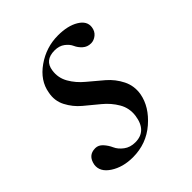

<svg xmlns="http://www.w3.org/2000/svg" viewBox="-127 -473 561 561"><g transform="rotate(-45 153.0 -192.5)"><path d="M103 11Q62 11 33 -8Q4 -27 8 -54Q14 -86 44 -86Q57 -86 67 -75Q77 -64 83 -50.5Q89 -37 103.5 -26Q118 -15 139 -15Q186 -15 194 -69Q198 -98 184 -122Q170 -146 148 -164Q126 -182 104.5 -200Q83 -218 70 -243Q57 -268 63 -297Q70 -339 110.5 -367.5Q151 -396 200 -396Q240 -396 265 -381Q290 -366 287 -343Q285 -328 274.5 -319.5Q264 -311 252 -311Q237 -311 226.5 -320.5Q216 -330 211 -341.5Q206 -353 193.5 -362.5Q181 -372 162 -372Q121 -372 116 -335Q112 -308 125.5 -284.5Q139 -261 161.5 -242.5Q184 -224 206 -205Q228 -186 241 -160Q254 -134 249 -104Q241 -60 200 -24.5Q159 11 103 11Z"/></g></svg>

Font: Cormorant Infant Book
Style: Italic
Weight: 500
Italic angle: -10°
Designer: Christian Thalmann (Catharsis Fonts)
Version: Version 1.000;PS 002.000;hotconv 1.0.88;makeotf.lib2.5.64775